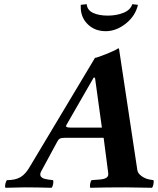

<svg xmlns="http://www.w3.org/2000/svg" viewBox="-20 -888 750 910"><path d="M316.9 -283.2H462.9L430.2 -520H423.8L294.9 -295.9Q293 -292 293 -290Q293 -283.2 316.9 -283.2ZM5.9 2Q2.4 -4.4 5.4 -16.8Q8.3 -29.3 13.2 -34.2Q53.2 -34.2 77.6 -48.8Q102.1 -63.5 122.1 -99.1L430.2 -613.8Q438 -613.8 483.2 -631.8Q528.3 -649.9 539.1 -658.2H543.9L630.9 -82Q632.8 -66.9 650.1 -54Q667.5 -41 689 -37.1L707 -34.2Q710 -28.3 707.3 -15.1Q704.6 -2 700.2 2Q614.3 0 575.2 0Q480.5 0 408.2 2Q404.8 -3.4 407.2 -16.6Q409.7 -29.8 414.1 -34.2L452.1 -37.1Q493.2 -40 493.2 -62Q493.2 -68.4 492.2 -73.2L471.2 -234.9H289.1Q272 -234.9 264.6 -231.4Q257.3 -228 252 -217.8L173.8 -73.2Q170.9 -67.4 170.9 -61Q170.9 -42 208 -37.1L231 -34.2Q234.4 -29.8 231.9 -16.1Q229.5 -2.4 224.1 2Q153.8 0 97.2 0Q78.1 0 5.9 2ZM606.9 -868.2 633.8 -865.2Q622.1 -813 576.7 -776.6Q531.2 -740.2 481 -740.2Q431.2 -740.2 398.2 -770.8Q365.2 -801.3 362.8 -848.1V-865.2L391.1 -868.2Q393.1 -840.3 420.7 -827.1Q448.2 -814 491.2 -814Q532.2 -814 565.4 -827.4Q598.6 -840.8 606.9 -868.2Z"/></svg>

Font: Common Serif
Style: Bold Italic
Weight: 700
Italic angle: -12°
Designer: Philipp H. Poll, Khaled Hosny
Foundry: Stefan Peev, Context Ltd.
Version: Version 1.026